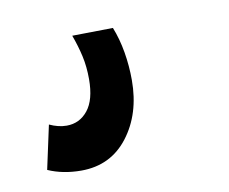

<svg xmlns="http://www.w3.org/2000/svg" viewBox="-40 -53 381 320"><g transform="rotate(-10 150.0 107.5)"><path d="M19 209 35 135Q50 142 64 142Q86 142 100 124.5Q114 107 114 72Q114 51 110 33Q106 15 99 -4L168 -5Q176 15 180 38.5Q184 62 184 86Q184 143 154.5 181.5Q125 220 75 220Q44 220 19 209Z"/></g></svg>

Font: Georama Condensed SemiBold
Style: Italic
Weight: 600
Width: 3
Italic angle: -9°
Designer: Jean-Baptiste Levee
Foundry: Production Type
Version: Version 1.000